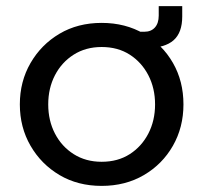

<svg xmlns="http://www.w3.org/2000/svg" viewBox="-20 -597 666 629"><path d="M313 12Q235 12 175 -23.5Q115 -59 80 -119.5Q45 -180 45 -255Q45 -330 80 -390.5Q115 -451 175 -486.5Q235 -522 313 -522Q391 -522 451.5 -486.5Q512 -451 546.5 -391Q581 -331 581 -255Q581 -180 546.5 -119.5Q512 -59 451.5 -23.5Q391 12 313 12ZM313 -67Q366 -67 405 -92Q444 -117 466 -159.5Q488 -202 488 -255Q488 -308 466 -350.5Q444 -393 405 -418Q366 -443 313 -443Q261 -443 221.5 -418Q182 -393 160 -350.5Q138 -308 138 -255Q138 -202 160 -159.5Q182 -117 221.5 -92Q261 -67 313 -67ZM418 -440V-493H453Q475 -493 487.5 -507Q500 -521 500 -546V-577H577V-543Q577 -490 548.5 -465Q520 -440 462 -440Z"/></svg>

Font: MuseoModerno Thin
Style: Regular
Weight: 400
Version: Version 1.003